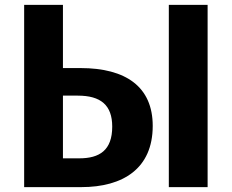

<svg xmlns="http://www.w3.org/2000/svg" viewBox="-20 -767 950 787"><path d="M310 -488H238V-747H79V0H313C484 0 606 -76 606 -251C606 -411 496 -488 310 -488ZM672 -747V0H831V-747ZM305 -118H238V-375H299C393 -375 440 -336 440 -248C440 -151 388 -118 305 -118Z"/></svg>

Font: Glow Sans SC Normal
Style: Bold
Weight: 700
Designer: Ryoko NISHIZUKA (kana, bopomofo & ideographs); Paul D. Hunt (Latin, Greek & Cyrillic); Sandoll Communications, Soo-young
Version: Version 0.93